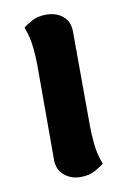

<svg xmlns="http://www.w3.org/2000/svg" viewBox="-69 -575 411 633"><g transform="rotate(-10 137.0 -258.5)"><path d="M209 -146Q209 -118 212.5 -83.5Q216 -49 229 -16Q220 -8 199.5 3.5Q179 15 150 15Q118 15 95.5 -4Q73 -23 73 -56V-371Q73 -400 69.5 -434Q66 -468 53 -502Q62 -510 82 -521Q102 -532 130 -532Q164 -532 186 -513.5Q208 -495 208 -461Z"/></g></svg>

Font: Arima Thin
Style: Bold
Weight: 700
Version: Version 1.100